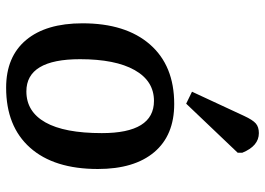

<svg xmlns="http://www.w3.org/2000/svg" viewBox="-139 -711 864 626"><g transform="rotate(90 293.0 -398.0)"><path d="M266 14Q165 14 110.5 -51Q56 -116 56 -235Q56 -376 125 -455Q194 -534 319 -534Q421 -534 476 -469Q531 -404 531 -285Q531 -142 461.5 -64Q392 14 266 14ZM278 -52Q344 -52 379 -114Q414 -176 414 -298Q414 -468 309 -468Q244 -468 208.5 -405Q173 -342 173 -227Q173 -52 278 -52ZM318 -573 279 -592 358 -762Q371 -790 382.5 -800Q394 -810 414 -810Q456 -810 478 -756V-741Z"/></g></svg>

Font: Literata 7pt Medium
Style: Italic
Weight: 500
Italic angle: -2°
Designer: Latin by Veronika Burian and Jose Scaglione. Greek by Irene Vlachou. Cyrillic by Vera Evstafieva
Foundry: TypeTogether
Version: Version 3.002